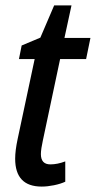

<svg xmlns="http://www.w3.org/2000/svg" viewBox="-20 -679 354 709"><path d="M134 10Q36 10 36 -93Q36 -123 45 -165L108 -461H50L60 -511L129 -540L180 -659H244L218 -539H314L298 -461H202L138 -159Q135 -146 133 -132.5Q131 -119 131 -110Q131 -72 166 -72Q192 -72 221 -83V-8Q204 0 179.5 5Q155 10 134 10Z"/></svg>

Font: Noto Sans Condensed Medium
Style: Italic
Weight: 500
Width: 3
Italic angle: -12°
Designer: Monotype Design Team
Foundry: Monotype Imaging Inc.
Version: Version 2.013; ttfautohint (v1.8.4.7-5d5b)